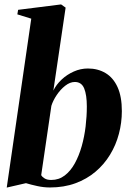

<svg xmlns="http://www.w3.org/2000/svg" viewBox="-20 -837 591 869"><path d="M221.5 -427Q234.5 -454 258.8 -476.8Q283 -499.5 313.8 -513.2Q344.5 -527 378 -527Q423 -527 457.8 -506.2Q492.5 -485.5 512 -442.8Q531.5 -400 531.5 -334Q531.5 -282 518.2 -231.5Q505 -181 478.2 -137Q451.5 -93 412.2 -59.8Q373 -26.5 321.2 -7.5Q269.5 11.5 206 11.5Q178 11.5 149.2 5.2Q120.5 -1 97.5 -8L10.5 12L121.5 -752.5L58.5 -772L62 -792.5L256.5 -817L277 -802.5ZM166.5 -44.5Q170.5 -36.5 181.8 -29.5Q193 -22.5 212 -22.5Q246.5 -22.5 273 -42.8Q299.5 -63 318.5 -97.5Q337.5 -132 349.8 -175.2Q362 -218.5 367.5 -264.8Q373 -311 373 -355Q373 -407.5 361 -436.8Q349 -466 318.5 -466Q297 -466 275.2 -449Q253.5 -432 236.8 -407Q220 -382 212.5 -358Z"/></svg>

Font: Merriweather 120pt ExtraBold
Style: Italic
Weight: 800
Italic angle: -7.8°
Version: Version 2.101